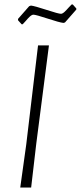

<svg xmlns="http://www.w3.org/2000/svg" viewBox="-20 -843 363 863"><path d="M307 -823 323 -805V-800L272 -742L265 -740Q247 -742 194 -759.5Q141 -777 130 -777Q127 -777 123 -775Q119 -773 114 -768.5Q109 -764 105.5 -760Q102 -756 94.5 -747.5Q87 -739 82 -734H77L61 -752V-758L111 -815L119 -818Q136 -816 189.5 -798.5Q243 -781 254 -781Q257 -781 261 -783Q265 -785 270 -789.5Q275 -794 278.5 -798Q282 -802 289.5 -810Q297 -818 302 -823ZM200 -639 143 -197 120 0H71L98 -194L151 -639Z"/></svg>

Font: Alegreya Sans Light
Style: Italic
Weight: 300
Italic angle: -7°
Designer: Juan Pablo del Peral
Foundry: Huerta Tipografica
Version: Version 2.007